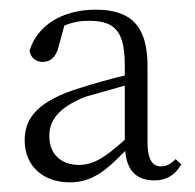

<svg xmlns="http://www.w3.org/2000/svg" viewBox="-20 -826 404 397"><path d="M124 -449C170 -449 198 -472 239 -514C242 -475 261 -453 299 -453C321 -453 340 -461 355 -486L343 -497C332 -486 324 -482 313 -482C295 -482 285 -496 285 -533V-690C285 -773 250 -806 178 -806C108 -806 57 -773 41 -721C44 -706 54 -698 69 -698C84 -698 96 -708 101 -729L113 -773C132 -781 148 -783 164 -783C216 -783 238 -763 238 -692V-670C209 -663 177 -654 145 -644C61 -618 31 -584 31 -536C31 -481 71 -449 124 -449ZM238 -537C197 -500 173 -485 143 -485C111 -485 82 -503 82 -545C82 -577 101 -604 157 -626L238 -649Z"/></svg>

Font: Noto Serif CJK HK ExtraLight
Style: Regular
Weight: 200
Designer: Ryoko NISHIZUKA 西塚涼子 (kana & ideographs); Frank Grießhammer (Latin, Greek & Cyrillic); Wenlong ZHANG 张文龙 (bopomofo); San
Foundry: Adobe
Version: Version 2.001;hotconv 1.1.0;makeotfexe 2.6.0